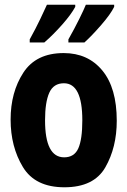

<svg xmlns="http://www.w3.org/2000/svg" viewBox="-20 -785 540 814"><path d="M253 9Q378 9 426.5 -75.5Q475 -160 475 -273Q475 -412 414 -486Q353 -560 250 -560Q133 -560 79 -477Q25 -394 25 -278Q25 -163 77 -77Q129 9 253 9ZM252 -118Q171 -118 171 -275Q171 -352 189 -392Q207 -432 251 -432Q329 -432 329 -275Q329 -194 312 -156Q295 -118 252 -118ZM270 -605H338Q369 -633 409 -679Q449 -725 464 -756V-765H344Q336 -745 316 -704.5Q296 -664 270 -618ZM106 -605H168Q206 -638 244 -681Q282 -724 299 -756V-765H179Q170 -745 151 -705Q132 -665 106 -618Z"/></svg>

Font: Noto Sans Mono Condensed Extra
Style: Regular
Weight: 800
Width: 3
Designer: Monotype Design Team
Foundry: Monotype Imaging Inc.
Version: Version 1.900